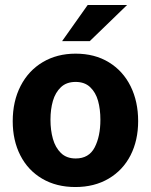

<svg xmlns="http://www.w3.org/2000/svg" viewBox="-20 -743 608 773"><path d="M31.2 -255Q31.2 -335.4 63 -397.1Q94.8 -458.8 152.2 -492.9Q209.6 -527 284.5 -527Q361.4 -527 418.3 -492.2Q475.2 -457.4 505.8 -395.8Q536.2 -334.2 536.2 -255.5Q536.2 -177.9 505.6 -117.8Q474.9 -57.8 417.5 -23.9Q360.1 10 283.5 10Q207 10 149.8 -23.6Q92.6 -57.2 61.9 -117.4Q31.2 -177.5 31.2 -255ZM384.2 -260.8Q384.2 -303 374.8 -336.9Q365.4 -370.8 343.1 -392Q320.9 -413.2 284.5 -413.2Q247.6 -413.2 225.2 -391.9Q202.8 -370.6 193 -336.8Q183.2 -302.9 183.2 -260.8Q183.2 -218.8 193 -184Q202.8 -149.2 225.2 -127.1Q247.8 -105 284.8 -105Q337.9 -105 361.1 -149.5Q384.2 -194 384.2 -260.8ZM491.8 -723 341.5 -577.5H230.1L333.1 -723Z"/></svg>

Font: Public Sans VF
Style: Regular
Weight: 400
Designer: Pablo Impallari, Rodrigo Fuenzalida (Modified by Dan O. Williams and USWDS)
Version: Version 1.003